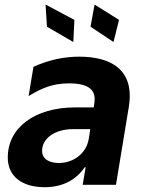

<svg xmlns="http://www.w3.org/2000/svg" viewBox="-20 -797 623 828"><path d="M296.2 -615.8 300.8 -711.3 176.5 -777.3 182.5 -681.8ZM469.5 -615.8 493.3 -711.3 387.8 -777.3 370.4 -681.8ZM172.6 10.3C251.4 10.3 308.6 -22 345.2 -75.6H349.4L336.6 0H480.1L535.5 -335.9C561.8 -497.2 458.1 -552.6 321.4 -552.6C256.7 -552.6 191.1 -539.1 124.3 -508.9L103.3 -382.8C159.1 -416.2 205.3 -437.5 278.1 -437.5C382.1 -437.5 392.4 -393.8 387.1 -353.3L384.2 -333.8H303.6C130.7 -333.8 13.5 -246.8 13.5 -117.9C13.5 -34.1 78.1 10.3 172.6 10.3ZM233.7 -94.1C190.3 -94.1 161.2 -112.6 161.6 -146.7C161.2 -196.7 211.6 -240.1 295.8 -240.1H369.3L362.6 -197.1C352.3 -136.7 298.3 -94.1 233.7 -94.1Z"/></svg>

Font: TID UI
Style: Bold Italic
Weight: 700
Italic angle: -9.39999°
Designer: The TID Project Authors
Foundry: Bakken & Bæck
Version: Version 1.001;hotconv 1.0.109;makeotfexe 2.5.65596